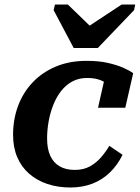

<svg xmlns="http://www.w3.org/2000/svg" viewBox="-20 -819 620 852"><path d="M307 -606H414L575 -774L580 -799H520L344 -683L409 -675L281 -799H224L218 -774ZM312 -65Q351 -65 379.5 -81Q408 -97 429 -121.5Q450 -146 465 -172L524 -132Q501 -86 467.5 -53.5Q434 -21 390 -4Q346 13 292 13Q237 13 190.5 -2.5Q144 -18 109.5 -48Q75 -78 56.5 -121.5Q38 -165 38 -221Q38 -289 60 -348.5Q82 -408 124.5 -453Q167 -498 227.5 -523.5Q288 -549 364 -549Q418 -549 458 -540Q498 -531 526.5 -518.5Q555 -506 571 -494L536 -341H415L447 -483Q460 -482 468 -474.5Q476 -467 479.5 -457Q483 -447 482.5 -437Q482 -427 478 -422Q469 -437 453.5 -448.5Q438 -460 416.5 -466.5Q395 -473 366 -473Q329 -473 300 -457Q271 -441 250 -413.5Q229 -386 215.5 -351Q202 -316 195.5 -278.5Q189 -241 189 -204Q189 -159 203 -128Q217 -97 244.5 -81Q272 -65 312 -65Z"/></svg>

Font: Roboto Serif SemiBold
Style: Italic
Weight: 600
Italic angle: -10°
Version: Version 1.007